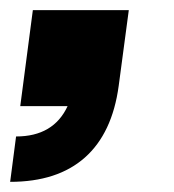

<svg xmlns="http://www.w3.org/2000/svg" viewBox="-44 -210 344 380"><path d="M210.9 -189.9 190.9 -40Q178.2 53.7 124 101.8Q69.8 149.9 -23.9 149.9L-12.2 60.1Q62 60.1 89.8 0H-3.9L21 -189.9Z"/></svg>

Font: Cooper Hewitt
Style: Heavy Italic
Weight: 714
Designer: Village Type and Design LLC
Foundry: Cooper Hewitt Smithsonian Design Museum
Version: 1.000